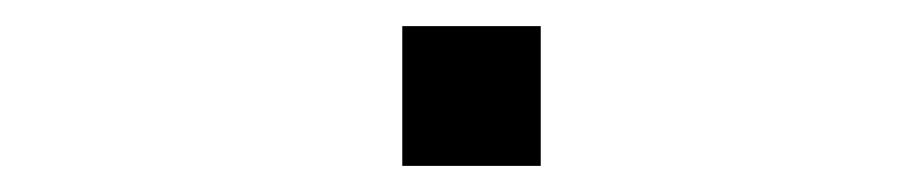

<svg xmlns="http://www.w3.org/2000/svg" viewBox="-20 -374 690 147"><path d="M288 -247V-354H394V-247Z"/></svg>

Font: Azeret Mono Thin Light
Style: Regular
Weight: 300
Version: Version 1.002